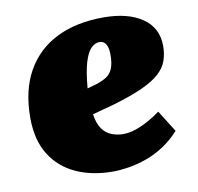

<svg xmlns="http://www.w3.org/2000/svg" viewBox="-66 -601 703 683"><g transform="rotate(-10 285.5 -259.0)"><path d="M350 -532Q438 -532 490 -496.5Q542 -461 542 -395Q542 -367 533.5 -342.5Q525 -318 502.5 -297.5Q480 -277 439.5 -258.5Q399 -240 335 -221L254 -199Q259 -164 273 -145Q287 -126 307 -118.5Q327 -111 347 -111Q370 -111 393.5 -119Q417 -127 440.5 -140Q464 -153 484 -168L533 -90Q507 -61 476 -40.5Q445 -20 411.5 -8Q378 4 346.5 9Q315 14 289 14Q214 14 156 -12.5Q98 -39 65 -92Q32 -145 32 -225Q32 -325 71 -393.5Q110 -462 181 -497Q252 -532 350 -532ZM352 -397Q352 -417 347.5 -428Q343 -439 336.5 -443.5Q330 -448 321 -448Q304 -448 290 -433.5Q276 -419 266 -385.5Q256 -352 251 -293L283 -302Q305 -309 320.5 -318.5Q336 -328 344 -346.5Q352 -365 352 -397Z"/></g></svg>

Font: Literata 18pt Black
Style: Italic
Weight: 900
Italic angle: -2°
Designer: Latin by Veronika Burian and Jose Scaglione. Greek by Irene Vlachou. Cyrillic by Vera Evstafieva
Foundry: TypeTogether
Version: Version 3.103;gftools[0.9.29]